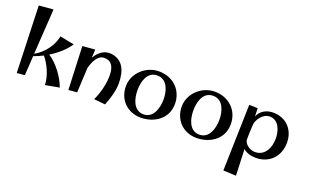

<svg xmlns="http://www.w3.org/2000/svg" viewBox="-99 -1196 3095 1926"><g transform="rotate(20 1448.5 -232.5)"><path d="M49 -690 73 22 157 15 170 -193C203 -204 236 -219 269 -236C330 -165 379 -50 380 39L529 12C494 -87 407 -206 316 -263C395 -311 466 -374 512 -443L360 -473C340 -369 265 -271 171 -219L202 -703Z M599 -457 618 5 709 -3 722 -266C741 -340 778 -421 847 -421C926 -421 958 -365 958 -268C958 -135 896 0 892 3L1013 15C1042 -55 1071 -150 1071 -227C1071 -365 1027 -465 903 -483C825 -493 763 -443 728 -379L733 -468Z M1671 -228C1671 -378 1559 -482 1410 -482C1272 -482 1147 -369 1147 -229C1147 -86 1250 18 1393 18C1538 18 1671 -71 1671 -228ZM1548 -233C1548 -145 1517 -23 1408 -23C1300 -23 1270 -143 1270 -230C1270 -319 1298 -437 1408 -437C1516 -437 1548 -321 1548 -233Z M2267 -228C2267 -378 2155 -482 2006 -482C1868 -482 1743 -369 1743 -229C1743 -86 1846 18 1989 18C2134 18 2267 -71 2267 -228ZM2144 -233C2144 -145 2113 -23 2004 -23C1896 -23 1866 -143 1866 -230C1866 -319 1894 -437 2004 -437C2112 -437 2144 -321 2144 -233Z M2740 -246C2740 -152 2695 -50 2588 -50C2538 -50 2471 -91 2471 -144C2471 -192 2473 -242 2476 -289C2476 -356 2538 -436 2607 -436C2708 -436 2740 -329 2740 -246ZM2465 -473 2374 -476 2355 232 2492 238 2481 -42C2516 -11 2565 1 2610 2C2759 5 2860 -99 2860 -248C2860 -386 2766 -485 2628 -485C2554 -485 2493 -449 2468 -386Z"/></g></svg>

Font: Original Surfer
Style: Regular
Weight: 400
Designer: Astigmatic (AOETI)
Foundry: Astigmatic (AOETI)
Version: Version 1.001